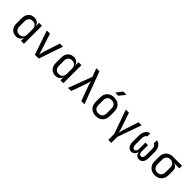

<svg xmlns="http://www.w3.org/2000/svg" viewBox="333 -2369 4133 4133"><g transform="rotate(45 2400.0 -302.5)"><path d="M268 10Q186 10 135.5 -45Q85 -100 85 -194V-355Q85 -450 135 -505Q185 -560 268 -560Q330 -560 370 -529Q410 -498 417 -445H420L418 -550H508V0H418V-105H417Q410 -51 370 -20.5Q330 10 268 10ZM298 -68Q354 -68 386 -103Q418 -138 418 -200V-350Q418 -412 386 -447Q354 -482 298 -482Q241 -482 208 -448Q175 -414 175 -350V-200Q175 -136 208 -102Q241 -68 298 -68Z M841 0 654 -550H751L871 -180Q882 -147 890 -116.5Q898 -86 902 -69Q907 -86 914 -116.5Q921 -147 931 -180L1051 -550H1146L959 0Z M1468 10Q1386 10 1335.5 -45Q1285 -100 1285 -194V-355Q1285 -450 1335 -505Q1385 -560 1468 -560Q1530 -560 1570 -529Q1610 -498 1617 -445H1620L1618 -550H1708V0H1618V-105H1617Q1610 -51 1570 -20.5Q1530 10 1468 10ZM1498 -68Q1554 -68 1586 -103Q1618 -138 1618 -200V-350Q1618 -412 1586 -447Q1554 -482 1498 -482Q1441 -482 1408 -448Q1375 -414 1375 -350V-200Q1375 -136 1408 -102Q1441 -68 1498 -68Z M1850 0 2054 -541 1980 -730H2076L2350 0H2254L2123 -357Q2110 -392 2104 -419Q2098 -446 2093 -461Q2093 -446 2089 -419Q2085 -392 2073 -357L1947 0Z M2700 8Q2601 8 2542.5 -50Q2484 -108 2484 -212V-338Q2484 -443 2542 -500.5Q2600 -558 2700 -558Q2800 -558 2858 -500.5Q2916 -443 2916 -338V-212Q2916 -108 2857.5 -50Q2799 8 2700 8ZM2700 -72Q2759 -72 2792.5 -105Q2826 -138 2826 -202V-348Q2826 -412 2792.5 -445Q2759 -478 2700 -478Q2642 -478 2608 -445Q2574 -412 2574 -348V-202Q2574 -138 2608 -105Q2642 -72 2700 -72ZM2640 -645 2746 -785H2846L2735 -645Z M3255 180V0L3060 -550H3155L3279 -185Q3291 -151 3296 -124.5Q3301 -98 3304 -81Q3307 -98 3311.5 -124.5Q3316 -151 3327 -185L3448 -550H3540L3345 0V180Z M3781 10Q3723 10 3688.5 -36Q3654 -82 3654 -161V-348Q3654 -435 3692 -492.5Q3730 -550 3795 -560V-465Q3770 -460 3754.5 -430Q3739 -400 3739 -354V-155Q3739 -114 3756 -90Q3773 -66 3801 -66Q3829 -66 3845 -90Q3861 -114 3861 -155V-345H3939V-155Q3939 -114 3955 -90Q3971 -66 3999 -66Q4028 -66 4044.5 -90Q4061 -114 4061 -155V-354Q4061 -397 4044.5 -425.5Q4028 -454 4000 -460V-555Q4068 -545 4107 -489Q4146 -433 4146 -348V-161Q4146 -82 4112 -36Q4078 10 4019 10Q3970 10 3937.5 -21.5Q3905 -53 3900 -106H3898Q3894 -53 3862 -21.5Q3830 10 3781 10Z M4497 10Q4433 10 4385.5 -16.5Q4338 -43 4311.5 -90Q4285 -137 4285 -200V-340Q4285 -403 4311.5 -450.5Q4338 -498 4385.5 -524Q4433 -550 4497 -550H4770V-468H4601V-465Q4651 -461 4680 -427.5Q4709 -394 4709 -340V-200Q4709 -137 4682.5 -90Q4656 -43 4608.5 -16.5Q4561 10 4497 10ZM4497 -70Q4554 -70 4586.5 -105Q4619 -140 4619 -200V-340Q4619 -400 4586.5 -435Q4554 -470 4497 -470Q4440 -470 4407.5 -435Q4375 -400 4375 -340V-200Q4375 -140 4407.5 -105Q4440 -70 4497 -70Z"/></g></svg>

Font: JetBrainsMonoNL NFM
Style: Regular
Weight: 400
Monospace: yes
Designer: Philipp Nurullin, Konstantin Bulenkov
Foundry: JetBrains
Version: Version 2.304; ttfautohint (v1.8.4.7-5d5b);Nerd Fonts 3.3.0